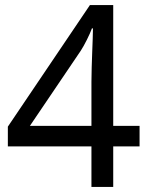

<svg xmlns="http://www.w3.org/2000/svg" viewBox="-20 -738 591 758"><path d="M341 -160H11V-238L335 -718H427V-241H531V-160H427V0H341ZM341 -241V-415Q341 -442 342 -472Q343 -502 344 -531Q345 -560 346 -585Q347 -610 347 -626H343Q336 -607 323 -581Q310 -555 299 -538L98 -241Z"/></svg>

Font: malayalam15
Style: Book
Weight: 400
Designer: Jelle Bosma - Monotype Design Team
Foundry: Monotype Imaging Inc.
Version: Version 2.003